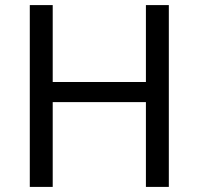

<svg xmlns="http://www.w3.org/2000/svg" viewBox="-20 -734 781 754"><path d="M643 0H553V-333H187V0H97V-714H187V-412H553V-714H643Z"/></svg>

Font: Noto Sans Vai
Style: Regular
Weight: 400
Designer: Monotype Design Team
Foundry: Monotype Imaging Inc.
Version: Version 2.001; ttfautohint (v1.8.4.7-5d5b)